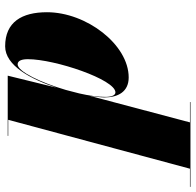

<svg xmlns="http://www.w3.org/2000/svg" viewBox="-167 -483 760 746"><g transform="rotate(-90 213.0 -110.0)"><path d="M207.5 -84C207.5 -32 229 10 285 10C413 10 538.5 -154.5 538.5 -307.5C538.5 -405 500.5 -470 406 -470C331 -470 278 -370 245.5 -270.5L292 -460H58V-458H120.5L-69.5 248H-140V250H189.5V248H110.5L214 -142.5C209.5 -116.5 207.5 -95.5 207.5 -84ZM209.5 -81C209.5 -109.5 214.5 -145 223 -182L236.5 -234C264.5 -330 308 -421.5 336 -421.5C351 -421.5 356 -404 356 -381.5C356 -276.5 277 -41.5 227 -41.5C217 -41.5 209.5 -53.5 209.5 -81Z"/></g></svg>

Font: Bodoni* 96pt Fatface
Style: Italic
Weight: 900
Italic angle: -13°
Version: Version 2.3